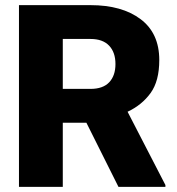

<svg xmlns="http://www.w3.org/2000/svg" viewBox="-20 -731 692 751"><path d="M443.4 0 317.9 -251H225.6V0H54.2V-710.9H334Q457 -710.9 530 -656Q603 -601.1 603 -496.1Q603 -414.1 569.1 -367.2Q535.2 -320.3 479 -293.9L627 -7.3V0ZM334 -578.6H225.6V-383.3H334Q382.8 -383.3 407.2 -409.2Q431.6 -435.1 431.6 -480.5Q431.6 -526.4 406.7 -552.5Q381.8 -578.6 334 -578.6Z"/></svg>

Font: Vazirmatn FD Black
Style: Regular
Weight: 900
Designer: Saber Rastikerdar
Foundry: Saber Rastikerdar
Version: Version 33.003